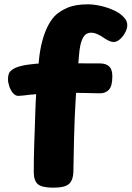

<svg xmlns="http://www.w3.org/2000/svg" viewBox="-20 -847 608 887"><path d="M226 20Q173 20 154.5 3.5Q136 -13 136 -52Q136 -85 136.5 -114Q137 -143 138 -177.5Q139 -212 141 -261Q142 -287 143 -324.5Q144 -362 147.5 -421.5Q151 -481 160 -571Q165 -619 175 -656.5Q185 -694 199 -722.5Q213 -751 231 -771Q251 -793 289 -810Q327 -827 385 -827Q414 -827 446.5 -819.5Q479 -812 508 -798.5Q537 -785 554 -765Q568 -750 568 -731Q568 -715 558.5 -697Q549 -679 534.5 -666Q520 -653 505 -653Q489 -653 466 -668Q446 -682 430.5 -689Q415 -696 400 -696Q389 -696 378 -689.5Q367 -683 358 -661Q349 -639 345 -592Q339 -524 335.5 -479Q332 -434 330.5 -403.5Q329 -373 327.5 -349.5Q326 -326 325 -300Q323 -245 322 -205.5Q321 -166 320.5 -130.5Q320 -95 319 -52Q318 -16 299.5 2Q281 20 226 20ZM65 -404Q51 -404 40 -417Q29 -430 23 -448Q17 -466 17 -480Q17 -508 28.5 -518.5Q40 -529 52 -534Q74 -543 107 -548Q140 -553 185.5 -555Q231 -557 288 -555Q310 -555 341 -554.5Q372 -554 400 -554Q428 -554 442 -554Q470 -554 484.5 -540Q499 -526 499 -495Q499 -449 483 -432.5Q467 -416 444 -416Q434 -416 412.5 -416.5Q391 -417 370 -417.5Q349 -418 338 -418Q307 -418 265.5 -417Q224 -416 183.5 -414Q143 -412 114 -409Q107 -408 90 -406Q73 -404 65 -404Z"/></svg>

Font: Playpen Sans ExtraBold
Style: Regular
Weight: 800
Designer: Laura Meseguer, Veronika Burian, José Scaglione
Foundry: TypeTogether
Version: Version 1.001